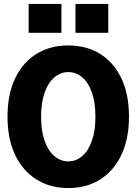

<svg xmlns="http://www.w3.org/2000/svg" viewBox="-20 -940 690 972"><path d="M326 12Q234 12 164.5 -31.5Q95 -75 56.5 -156Q18 -237 18 -349Q18 -462 56.5 -543Q95 -624 164.5 -667Q234 -710 326 -710Q418 -710 487 -667Q556 -624 594.5 -543.5Q633 -463 633 -349Q633 -237 594.5 -156Q556 -75 487 -31.5Q418 12 326 12ZM326 -123Q365 -123 396 -149.5Q427 -176 445 -226.5Q463 -277 463 -349Q463 -422 445 -472.5Q427 -523 396 -549Q365 -575 326 -575Q287 -575 255.5 -548.5Q224 -522 206 -471.5Q188 -421 188 -349Q188 -277 206 -226.5Q224 -176 255.5 -149.5Q287 -123 326 -123ZM362 -774V-920H528V-774ZM125 -774V-920H291V-774Z"/></svg>

Font: Azeret Mono Thin
Style: Bold
Weight: 700
Version: Version 1.002